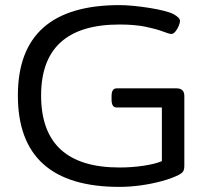

<svg xmlns="http://www.w3.org/2000/svg" viewBox="-20 -726 845 752"><path d="M448 6Q50 6 50 -352Q50 -706 448 -706Q472 -706 503 -703Q534 -700 565.5 -695Q597 -690 622.5 -683.5Q648 -677 661 -670Q685 -656 685 -644Q685 -637 680 -624.5Q675 -612 667 -602.5Q659 -593 651 -593Q643 -593 618.5 -602.5Q594 -612 551.5 -621Q509 -630 448 -630Q141 -630 141 -352Q141 -70 448 -70Q497 -70 543 -77Q589 -84 614 -95V-305H437Q417 -305 417 -335V-350Q417 -380 437 -380H671Q702 -380 702 -350V-78Q702 -62 697.5 -55Q693 -48 682 -42Q655 -28 615 -17Q575 -6 531.5 0Q488 6 448 6Z"/></svg>

Font: Asap Expanded
Style: Regular
Weight: 400
Width: 7
Designer: Pablo Cosgaya
Foundry: Omnibus-Type
Version: Version 3.001; ttfautohint (v1.8.4.7-5d5b)